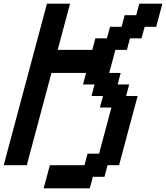

<svg xmlns="http://www.w3.org/2000/svg" viewBox="-20 -895 899 1040"><path d="M216.3 125H466.3L483.4 62.5H545.9L562.5 0H625Q641.6 -62.5 675 -187.5Q708.5 -312.5 725.6 -375H663.1L679.7 -437.5H617.2L633.8 -500H571.3Q577.1 -520.5 588.4 -562.3Q599.6 -604 605 -625H667.5L684.1 -687.5H746.6L763.7 -750H826.2Q831.5 -770.5 842.8 -812.5Q854 -854.5 859.4 -875H734.4L717.8 -812.5H655.3L638.7 -750H576.2L559.1 -687.5H496.6L480 -625H292.5Q303.7 -667 325.9 -750Q348.1 -833 359.4 -875H234.4Q195.3 -729 117.2 -437.5Q39.1 -146 0 0H125Q147 -83 191.9 -250Q236.8 -417 258.8 -500H446.3L429.7 -437.5H492.2L475.6 -375H538.1L521 -312.5H583.5Q572.3 -271 550 -187.5Q527.8 -104 516.6 -62.5H454.1L437.5 0H250Q244.6 21 233.4 62.5Q222.2 104 216.3 125Z"/></svg>

Font: Faithful 32x
Style: Oblique
Weight: 400
Foundry: Faithful Resource Pack
Version: Version 1.0; January 27, 2023